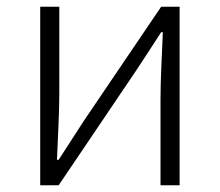

<svg xmlns="http://www.w3.org/2000/svg" viewBox="-20 -553 656 573"><path d="M100 0H155L386 -342C407 -374 440 -424 461 -457H466C463 -386 459 -315 459 -256V0H516V-533H461L230 -192C209 -159 176 -109 155 -76H150C153 -147 157 -219 157 -276V-533H100Z"/></svg>

Font: Noto Sans CJK JP Light
Style: Regular
Weight: 300
Designer: Ryoko NISHIZUKA (kana & ideographs); Paul D. Hunt (Latin, Greek & Cyrillic); Wenlong ZHANG (bopomofo); Sandoll Communica
Foundry: Adobe Systems Incorporated
Version: Version 1.004;PS 1.004;hotconv 1.0.82;makeotf.lib2.5.63406